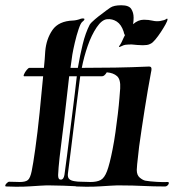

<svg xmlns="http://www.w3.org/2000/svg" viewBox="-33 -709 662 730"><path d="M28 1Q20 1 11 0.5Q2 0 -9 0H-10Q-13 0 -13 -3Q-13 -7 -7.5 -12.5Q-2 -18 2 -18Q14 -18 24 -17.5Q34 -17 42 -17Q64 -17 73 -24.5Q82 -32 87.5 -58.5Q93 -85 101 -142Q110 -206 117.5 -279.5Q125 -353 131 -419H59Q55 -419 58.5 -427Q62 -435 68.5 -443Q75 -451 79 -451H134Q136 -468 137 -484Q138 -500 139 -514Q143 -561 166.5 -595Q190 -629 245 -631Q250 -631 259 -633Q268 -635 275 -638Q278 -639 282 -639Q288 -639 288 -636Q288 -632 280 -626Q274 -622 266 -598.5Q258 -575 251.5 -547Q245 -519 242 -501L235 -451H263Q271 -498 281.5 -541Q292 -584 308 -615Q313 -623 328.5 -636Q344 -649 350 -653Q373 -671 386.5 -680Q400 -689 428 -689Q457 -689 466 -675Q475 -661 475 -642Q475 -636 474.5 -629.5Q474 -623 473 -617Q492 -634 514 -634Q532 -634 546.5 -630.5Q561 -627 575 -629Q593 -632 598 -636Q600 -638 602 -638Q604 -638 604 -636Q604 -630 596.5 -616.5Q589 -603 578.5 -587Q568 -571 557.5 -558.5Q547 -546 540 -543Q533 -539 525.5 -538Q518 -537 510 -537Q500 -537 489 -538Q478 -539 467 -540Q463 -540 452.5 -539.5Q442 -539 437 -537Q433 -535 424.5 -531.5Q416 -528 421 -535Q425 -540 429.5 -549Q434 -558 435 -561Q437 -565 438.5 -568.5Q440 -572 442 -575Q438 -582 437 -589Q428 -616 411 -627Q394 -638 374 -636Q354 -634 334.5 -605Q315 -576 300.5 -534.5Q286 -493 278 -451Q342 -451 404 -452Q466 -453 533 -456H534Q543 -456 543 -447Q543 -444 542.5 -440.5Q542 -437 541 -433Q529 -369 517 -293Q505 -217 496 -152Q495 -140 492.5 -120.5Q490 -101 488.5 -84.5Q487 -68 487 -63Q487 -43 498.5 -33.5Q510 -24 520 -22Q537 -19 564 -17.5Q591 -16 603 -17H604Q609 -17 609 -13Q609 -9 604.5 -4.5Q600 0 594 0Q551 0 511 -2Q471 -4 430 -4Q420 -4 409.5 -4Q399 -4 388 -3Q368 -2 348 -0.5Q328 1 295 1Q287 1 278 0.5Q269 0 258 0Q255 0 254 -1Q231 -2 207.5 -3Q184 -4 160 -4Q150 -4 140.5 -4Q131 -4 120 -3Q101 -2 81 -0.5Q61 1 28 1ZM311 -17Q335 -17 349.5 -24.5Q364 -32 374 -58.5Q384 -85 395 -141Q401 -171 406 -206.5Q411 -242 415 -275.5Q419 -309 421 -335Q423 -361 424 -373Q426 -407 412 -419.5Q398 -432 373 -434Q364 -419 355 -419H272Q271 -410 267 -381Q263 -352 258 -311Q253 -270 247 -223Q241 -176 235.5 -130Q230 -84 225 -47Q224 -34 230.5 -28Q237 -22 251 -20Q256 -19 262.5 -18.5Q269 -18 276 -18Q287 -18 295.5 -17.5Q304 -17 311 -17ZM198 -26Q209 -26 212 -44Q216 -72 221.5 -115Q227 -158 233 -206Q239 -254 244 -294Q248 -323 251.5 -354.5Q255 -386 259 -419H230L216 -296Q211 -249 204.5 -200Q198 -151 193.5 -110Q189 -69 188 -44V-42Q188 -26 198 -26Z"/></svg>

Font: Tapestry
Style: Regular
Weight: 400
Designer: Robert E. Leuschke
Foundry: Robert E. Leuschke
Version: Version 1.010; ttfautohint (v1.8.4.7-5d5b)